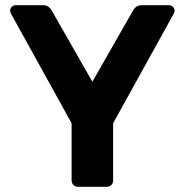

<svg xmlns="http://www.w3.org/2000/svg" viewBox="-20 -720 712 740"><path d="M281 0Q270 0 263 -7Q256 -14 256 -25V-245L22 -668Q21 -671 20 -673.5Q19 -676 19 -679Q19 -687 25.5 -693.5Q32 -700 40 -700H146Q160 -700 168 -693Q176 -686 179 -680L336 -405L493 -680Q496 -686 504 -693Q512 -700 526 -700H632Q640 -700 646.5 -693.5Q653 -687 653 -679Q653 -676 652 -673.5Q651 -671 650 -668L416 -245V-25Q416 -14 409 -7Q402 0 391 0Z"/></svg>

Font: Rubik Light SemiBold
Style: Regular
Weight: 600
Version: Version 2.300;gftools[0.9.30]